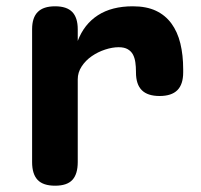

<svg xmlns="http://www.w3.org/2000/svg" viewBox="-20 -580 640 610"><path d="M155 10Q117 10 99.5 -8.5Q82 -27 82 -65V-487Q82 -524 100 -542Q118 -560 155 -560Q192 -560 209.5 -542Q227 -524 227 -487V-450Q247 -503 291 -531.5Q335 -560 402 -560Q445 -560 475 -546Q505 -532 524.5 -505.5Q544 -479 553 -442Q562 -405 562 -360V-350Q562 -312 543.5 -293.5Q525 -275 487 -275Q449 -275 430.5 -293.5Q412 -312 412 -350V-352Q412 -368 410 -382Q408 -396 402.5 -406.5Q397 -417 386 -423.5Q375 -430 357 -430Q337 -430 314 -422.5Q291 -415 271.5 -401.5Q252 -388 239.5 -369Q227 -350 227 -328V-65Q227 -27 210 -8.5Q193 10 155 10Z"/></svg>

Font: Maple Mono NL ExtraBold
Style: Regular
Weight: 800
Monospace: yes
Designer: subframe7536
Version: Version 7.000